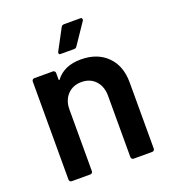

<svg xmlns="http://www.w3.org/2000/svg" viewBox="-129 -798 802 895"><g transform="rotate(-20 272.0 -350.0)"><path d="M307 -519Q388 -519 436.5 -471Q485 -423 485 -340V-12Q485 -7 481.5 -3.5Q478 0 473 0H381Q376 0 372.5 -3.5Q369 -7 369 -12V-316Q369 -362 343 -390.5Q317 -419 274 -419Q231 -419 204.5 -391Q178 -363 178 -317V-12Q178 -7 174.5 -3.5Q171 0 166 0H74Q69 0 65.5 -3.5Q62 -7 62 -12V-499Q62 -504 65.5 -507.5Q69 -511 74 -511H166Q171 -511 174.5 -507.5Q178 -504 178 -499V-467Q178 -464 179.5 -463.5Q181 -463 181 -463Q182 -463 183 -465Q224 -519 307 -519ZM229 -575Q222 -575 220.5 -578Q219 -581 219 -583Q219 -585 221 -589L276 -692Q280 -700 291 -700H370Q377 -700 378.5 -697Q380 -694 380 -692Q380 -689 378 -685L309 -583Q304 -575 295 -575Z"/></g></svg>

Font: LinhAnh SemBd
Style: Regular
Weight: 600
Monospace: yes
Designer: Jeremy Tribby
Foundry: Tribby Type
Version: Version 1.408